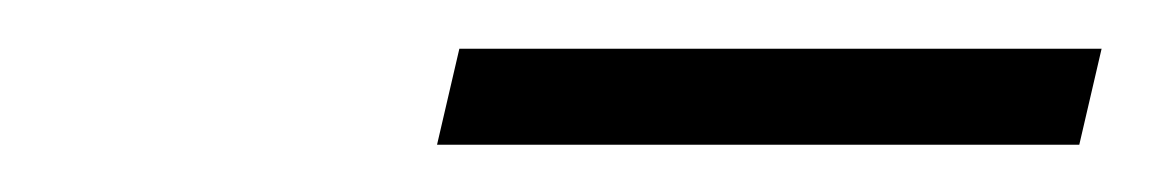

<svg xmlns="http://www.w3.org/2000/svg" viewBox="-20 -656 479 80"><path d="M162.1 -595.7 171.4 -635.7H439L429.7 -595.7Z"/></svg>

Font: HK Grotesk Legacy
Style: Italic
Weight: 400
Italic angle: -13°
Designer: Alfredo Marco Pradil
Foundry: Hanken Design Co.
Version: Version 2.022;PS 002.022;hotconv 1.0.88;makeotf.lib2.5.64775